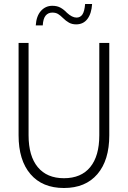

<svg xmlns="http://www.w3.org/2000/svg" viewBox="-20 -925 640 961"><path d="M300 16Q192 16 132.5 -53.5Q73 -123 73 -248V-710H123V-248Q123 -144 169 -88.5Q215 -33 300 -33Q386 -33 431.5 -88.5Q477 -144 477 -248V-710H527V-248Q527 -123 467.5 -53.5Q408 16 300 16ZM361 -803Q341 -803 325.5 -811.5Q310 -820 295 -835Q282 -848 270.5 -855Q259 -862 242 -862Q221 -862 208.5 -847Q196 -832 194 -798H159Q162 -845 185 -870.5Q208 -896 242 -896Q266 -896 283 -886.5Q300 -877 315 -861Q341 -837 363 -837Q382 -837 392.5 -852.5Q403 -868 406 -905H441Q438 -857 417.5 -830Q397 -803 361 -803Z"/></svg>

Font: Geist Mono UltraLight
Style: Regular
Weight: 200
Monospace: yes
Designer: Basement.studio, Andrés Briganti, Mateo Zaragoza
Foundry: Basement.studio, Vercel, Andrés Briganti, Guido Ferreyra, Mateo Zaragoza
Version: Version 1.400; ttfautohint (v1.8.4.7-5d5b)